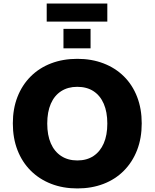

<svg xmlns="http://www.w3.org/2000/svg" viewBox="-20 -1046 867 1077"><path d="M414 11Q333 11 266.5 -15Q200 -41 152 -89Q104 -137 78 -204Q52 -271 52 -354Q52 -436 78 -502.5Q104 -569 152 -617Q200 -665 266.5 -690.5Q333 -716 414 -716Q494 -716 560.5 -690.5Q627 -665 675 -617.5Q723 -570 749 -503Q775 -436 775 -354Q775 -271 749 -204Q723 -137 675 -88.5Q627 -40 560.5 -14.5Q494 11 414 11ZM414 -146Q467 -146 504.5 -171Q542 -196 562 -242Q582 -288 582 -353Q582 -418 562 -464Q542 -510 504.5 -534.5Q467 -559 413 -559Q361 -559 323 -534.5Q285 -510 265 -464Q245 -418 245 -353Q245 -288 265 -242Q285 -196 323 -171Q361 -146 414 -146ZM242 -925V-1026H582V-925ZM336 -775V-884H488V-775Z"/></svg>

Font: Nunito Sans 10pt Black
Style: Regular
Weight: 900
Designer: Vernon Adams
Foundry: Vernon Adams
Version: Version 3.101;gftools[0.9.27]